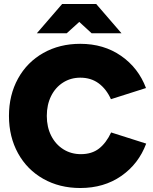

<svg xmlns="http://www.w3.org/2000/svg" viewBox="-20 -932 769 964"><path d="M25 -350Q25 -455 70.5 -537.5Q116 -620 197.5 -666Q279 -712 383 -712Q501 -712 588 -651.5Q675 -591 713 -490L537 -434Q514 -485 475.5 -513.5Q437 -542 383 -542Q335 -542 296.5 -517.5Q258 -493 236.5 -449.5Q215 -406 215 -350Q215 -294 237 -250.5Q259 -207 298 -182.5Q337 -158 386 -158Q441 -158 477 -186Q513 -214 538 -267L714 -211Q676 -109 589 -48.5Q502 12 383 12Q279 12 197.5 -34Q116 -80 70.5 -162.5Q25 -245 25 -350ZM378 -822 315 -765H165L292 -912H463L590 -765H440Z"/></svg>

Font: Oak Sans Black
Style: Regular
Weight: 900
Designer: Erik Kennedy, Walven
Foundry: Erik Kennedy, Walven
Version: Version 1.000